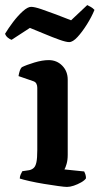

<svg xmlns="http://www.w3.org/2000/svg" viewBox="-45 -737 392 757"><path d="M219 0Q210 0 184.5 -3.5Q159 -7 128.5 -12Q98 -17 71.5 -23Q45 -29 33 -33Q33 -41 36.5 -49Q40 -57 43 -62L70 -66Q80 -68 87.5 -74.5Q95 -81 98.5 -97Q102 -113 102 -146V-391Q102 -400 98.5 -407Q95 -414 86 -417L28 -437Q30 -449 33 -458Q36 -467 41 -472Q59 -481 90.5 -490.5Q122 -500 147 -500Q179 -500 200.5 -478Q222 -456 222 -423V-126Q222 -106 217.5 -90.5Q213 -75 209 -69L287 -61Q289 -57 291.5 -50Q294 -43 294 -34Q289 -26 275 -18Q261 -10 246 -5Q231 0 219 0ZM227.7 -571Q215.4 -571 188.8 -580.5Q162.2 -590 131.3 -603Q100.4 -616 72.9 -627L0.7 -580Q-6 -582 -14.1 -588.5Q-22.1 -595 -25 -604Q-11.7 -626 6.8 -650.5Q25.4 -675 44.8 -692.5Q64.3 -710 77.6 -710Q90.9 -710 117.5 -701Q144.1 -692 175.9 -680Q207.8 -668 235.3 -657L299 -717Q306.6 -713 313.2 -709.5Q319.9 -706 327.5 -698Q316.1 -670 297.5 -640.5Q279 -611 260.5 -591Q242 -571 227.7 -571Z"/></svg>

Font: Texturina Medium 12pt SemiBold
Style: Regular
Weight: 600
Version: Version 1.002